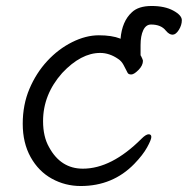

<svg xmlns="http://www.w3.org/2000/svg" viewBox="-20 -604 628 642"><path d="M383 -474Q388 -533 421 -563Q443 -584 487 -584Q531 -584 559.5 -568.5Q588 -553 588 -536.5Q588 -520 578 -504Q568 -488 557 -488Q546 -488 535 -501Q519 -522 485 -522Q468 -522 459 -503Q450 -484 450 -453V-418H451Q458 -404 458 -401Q458 -385 443 -370Q428 -355 419 -355Q410 -355 407 -360Q400 -374 393 -387Q386 -400 375 -407Q346 -427 315 -427Q251 -427 188 -360Q124 -288 124 -199Q124 -147 144 -112Q183 -40 257 -40Q353 -40 453 -140Q468 -155 477 -155Q486 -155 486 -146Q486 -137 472 -111.5Q458 -86 429 -56Q357 18 250 18Q198 18 153.5 -6.5Q109 -31 82.5 -78.5Q56 -126 56 -190Q56 -254 78.5 -307Q101 -360 138 -400Q175 -440 221 -463Q267 -486 310.5 -486Q354 -486 382 -475Q382 -474 383 -474Z"/></svg>

Font: LXGW WenKai
Style: Regular
Weight: 400
Designer: LXGW / Fontworks Inc.
Foundry: LXGW / Fontworks Inc.
Version: Version 1.520; June 14, 2025